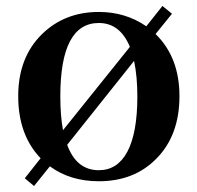

<svg xmlns="http://www.w3.org/2000/svg" viewBox="-20 -591 661 643"><path d="M94 32 63 6 116 -61Q41 -139 41 -269Q41 -399 121 -477Q197 -551 311 -551Q400 -551 470 -503L524 -571L556 -545L501 -477Q581 -399 581 -269Q581 -137 503 -59Q429 16 311 16Q215 16 147 -34ZM311 -21Q373 -21 406 -82Q440 -145 440 -268Q440 -335 429 -387L205 -106Q236 -21 311 -21ZM191 -155 415 -434Q382 -514 311 -514Q182 -514 182 -268Q182 -203 191 -155Z"/></svg>

Font: GenRyuMin TW B
Style: Regular
Weight: 700
Version: Version 1.501;PS 1;hotconv 16.6.51;makeotf.lib2.5.65220